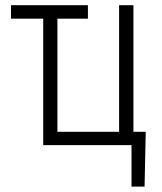

<svg xmlns="http://www.w3.org/2000/svg" viewBox="-20 -548 611 725"><path d="M143.1 -477.5H21.5V-528.3H312V-477.5H196.8V-50.3H429.7V-528.3H483.9V-50.3H530.3L525.9 156.7H476.6V0H143.1Z"/></svg>

Font: MAUL Condensed Light
Style: Light
Weight: 300
Designer: MAUL
Version: Version 2.137; 2017; ttfautohint (v1.8.3)